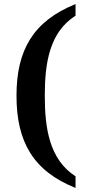

<svg xmlns="http://www.w3.org/2000/svg" viewBox="-20 -788 481 943"><path d="M351 135V78C222 -5 200 -159 200 -318C200 -476 222 -629 351 -711V-768C143 -684 61 -542 61 -318C61 -92 143 52 351 135Z"/></svg>

Font: Noto Serif Devanagari SemiBold
Style: Regular
Weight: 600
Designer: Universal Thirst, Indian Type Foundry and the Monotype Design Team
Foundry: Monotype Imaging Inc.
Version: Version 2.004